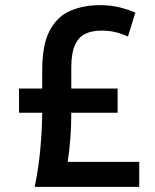

<svg xmlns="http://www.w3.org/2000/svg" viewBox="-20 -726 604 746"><path d="M115 0Q130 -75 136.5 -145Q143 -215 144 -283V-288H54V-382H144V-453Q144 -552 173 -607Q202 -662 253 -684Q304 -706 369 -706Q410 -706 444 -697.5Q478 -689 506 -677L477 -584Q453 -595 429 -601Q405 -607 374 -607Q338 -607 312 -595Q286 -583 271.5 -551.5Q257 -520 257 -463V-382H437V-288H257V-284Q257 -239 253.5 -190.5Q250 -142 243 -97H521V0Z"/></svg>

Font: Ubuntu Sans SemiBold
Style: Regular
Weight: 600
Designer: Dalton Maag Ltd
Foundry: Dalton Maag Ltd
Version: Version 1.006; ttfautohint (v1.8.4.7-5d5b)